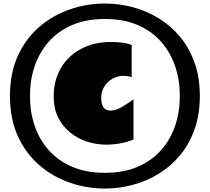

<svg xmlns="http://www.w3.org/2000/svg" viewBox="-20 -944 1204 1102"><path d="M582 138.2Q479.5 138.2 382.3 105Q285.2 71.8 207.3 5.4Q129.4 -61 83.3 -160.6Q37.1 -260.3 37.1 -393.1Q37.1 -525.9 83.3 -625.5Q129.4 -725.1 207.3 -791.3Q285.2 -857.4 382.3 -890.6Q479.5 -923.8 582 -923.8Q663.6 -923.8 742.7 -902.6Q821.8 -881.3 891.1 -838.9Q960.4 -796.4 1013.4 -732.7Q1066.4 -668.9 1096.7 -584.2Q1127 -499.5 1127 -393.1Q1127 -287.1 1096.7 -201.9Q1066.4 -116.7 1013.4 -53Q960.4 10.7 891.1 53.2Q821.8 95.7 742.7 116.9Q663.6 138.2 582 138.2ZM582 47.9Q689.9 47.9 770.5 13.2Q851.1 -21.5 904.8 -82.3Q958.5 -143.1 985.4 -222.9Q1012.2 -302.7 1012.2 -393.1Q1012.2 -483.4 985.4 -563.2Q958.5 -643.1 904.8 -704.3Q851.1 -765.6 770.5 -800.3Q689.9 -835 582 -835Q474.6 -835 394 -800.3Q313.5 -765.6 259.5 -704.3Q205.6 -643.1 178.7 -563.2Q151.9 -483.4 151.9 -393.1Q151.9 -302.7 178.7 -222.9Q205.6 -143.1 259.5 -82.3Q313.5 -21.5 394 13.2Q474.6 47.9 582 47.9ZM588.9 -113.8Q531.7 -113.8 478 -131.6Q424.3 -149.4 381.3 -184.6Q338.4 -219.7 313.2 -271Q288.1 -322.3 288.1 -389.2Q288.1 -483.4 329.8 -554Q371.6 -624.5 445.8 -663.8Q520 -703.1 617.2 -703.1Q638.2 -703.1 672.9 -700Q707.5 -696.8 735.8 -686V-501Q724.1 -505.4 711.9 -507.1Q699.7 -508.8 689 -508.8Q654.3 -508.8 625 -491.9Q595.7 -475.1 578.4 -446.8Q561 -418.5 561 -383.8Q561 -309.1 613.8 -309.1Q624.5 -309.1 639.4 -312.5Q654.3 -315.9 679.4 -329.8Q704.6 -343.8 746.1 -374V-143.1Q672.4 -113.8 588.9 -113.8Z"/></svg>

Font: Rammetto One
Style: Regular
Weight: 400
Designer: Vernon Adams
Foundry: Vernon Adams
Version: Version 1.100; ttfautohint (v1.8.4.7-5d5b)